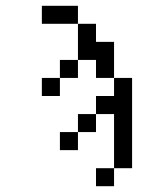

<svg xmlns="http://www.w3.org/2000/svg" viewBox="-20 -520 540 665"><path d="M375 62.5H312.5V125H375ZM375 62.5H437.5V-250H375V-187.5H312.5V-125H250V-62.5H187.5V0H250V-62.5H312.5V-125H375ZM187.5 -250H125V-187.5H187.5ZM187.5 -250H250V-312.5H187.5ZM375 -250Q375 -250 375 -375H312.5V-437.5H250Q250 -437.5 250 -312.5H312.5V-250ZM250 -437.5V-500H125V-437.5Z"/></svg>

Font: Unifont
Style: Regular
Weight: 500
Version: Version 15.1.04